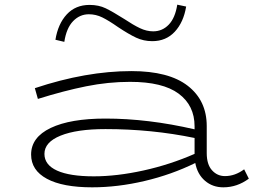

<svg xmlns="http://www.w3.org/2000/svg" viewBox="-20 -788 1099 821"><path d="M1044 -24Q994 13 935 13Q889 13 856.5 -15Q824 -43 815 -91Q713 -41 598 -14Q483 13 374 13Q248 13 180.5 -23.5Q113 -60 113 -127Q113 -201 197 -241Q281 -281 431 -281Q613 -281 812 -235V-248Q812 -337 744 -387.5Q676 -438 536 -438Q443 -438 348.5 -419Q254 -400 142 -365L129 -411Q348 -484 542 -484Q702 -484 783 -421Q864 -358 864 -249V-133Q864 -85 886.5 -60Q909 -35 942 -35Q985 -35 1024 -64ZM381 -34Q480 -34 593.5 -59Q707 -84 812 -130V-198Q629 -236 431 -236Q308 -236 239 -208Q170 -180 170 -130Q170 -83 224 -58.5Q278 -34 381 -34ZM485 -672Q445 -700 417.5 -713.5Q390 -727 360 -727Q321 -727 292.5 -697.5Q264 -668 255 -609L217 -618Q228 -686 265.5 -726.5Q303 -767 363 -767Q402 -767 432 -752.5Q462 -738 511 -707Q550 -681 578.5 -667.5Q607 -654 635 -654Q674 -654 701.5 -682.5Q729 -711 738 -768L776 -760Q765 -693 727.5 -652.5Q690 -612 631 -612Q594 -612 562 -627Q530 -642 485 -672Z"/></svg>

Font: BioRhyme Expanded Light
Style: Regular
Weight: 300
Width: 7
Designer: Aoife Mooney
Foundry: Aoife Mooney Type
Version: Version 1.000